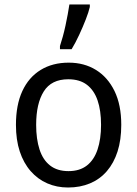

<svg xmlns="http://www.w3.org/2000/svg" viewBox="-20 -825 610 855"><path d="M520 -269Q520 -202 503.5 -150.5Q487 -99 456 -63Q425 -27 381 -8.5Q337 10 283 10Q233 10 190.5 -8.5Q148 -27 116.5 -63Q85 -99 68 -150.5Q51 -202 51 -269Q51 -358 79.5 -419.5Q108 -481 161 -513.5Q214 -546 286 -546Q355 -546 407.5 -513.5Q460 -481 490 -419.5Q520 -358 520 -269ZM141 -269Q141 -206 156 -159.5Q171 -113 203 -88Q235 -63 285 -63Q335 -63 367 -88Q399 -113 414.5 -159.5Q430 -206 430 -269Q430 -333 414.5 -378Q399 -423 367 -447.5Q335 -472 284 -472Q209 -472 175 -418Q141 -364 141 -269ZM247 -620Q253 -638 259.5 -661.5Q266 -685 271.5 -710.5Q277 -736 281.5 -760.5Q286 -785 289 -805H380V-794Q375 -772 362 -738.5Q349 -705 332.5 -669.5Q316 -634 299 -606H247Z"/></svg>

Font: Noto Sans Display
Style: Regular
Weight: 400
Designer: Monotype Design Team
Foundry: Monotype Imaging Inc.
Version: Version 2.003